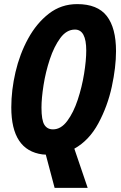

<svg xmlns="http://www.w3.org/2000/svg" viewBox="-20 -745 590 935"><path d="M407 170 342 -21Q414 -61 459 -144.5Q504 -228 524.5 -323Q545 -418 545 -496Q545 -609 500 -667Q455 -725 356 -725Q278 -725 218 -678.5Q158 -632 117 -557Q76 -482 55.5 -394Q35 -306 35 -222Q35 -13 187 7Q194 8 203 8L246 170ZM182 -221Q182 -266 192 -330Q202 -394 222.5 -456Q243 -518 273.5 -559.5Q304 -601 345 -601Q400 -601 400 -499Q400 -451 389.5 -386Q379 -321 358.5 -259Q338 -197 307.5 -156Q277 -115 238 -115Q210 -115 196 -137.5Q182 -160 182 -221Z"/></svg>

Font: Noto Sans UI Condensed ExtraBold
Style: Italic
Weight: 800
Width: 3
Designer: Monotype Design Team
Foundry: Monotype Imaging Inc.
Version: 1.001